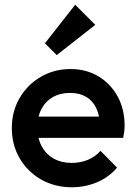

<svg xmlns="http://www.w3.org/2000/svg" viewBox="-20 -782 574 812"><path d="M284 10Q212 10 154.5 -22.5Q97 -55 63.5 -112Q30 -169 30 -240Q30 -311 63 -367.5Q96 -424 152.5 -457Q209 -490 278 -490Q345 -490 396.5 -459Q448 -428 477.5 -374Q507 -320 507 -251Q507 -239 505.5 -226.5Q504 -214 501 -199H107V-289H444L403 -253Q401 -297 386 -327Q371 -357 343.5 -373Q316 -389 276 -389Q234 -389 203 -371Q172 -353 155 -320.5Q138 -288 138 -243Q138 -198 156 -164Q174 -130 207 -111.5Q240 -93 283 -93Q320 -93 351.5 -106Q383 -119 405 -144L475 -73Q440 -32 390 -11Q340 10 284 10ZM220 -549 170 -599 298 -762 383 -677Z"/></svg>

Font: Outfit Thin Medium
Style: Regular
Weight: 500
Version: Version 1.100;gftools[0.9.27]